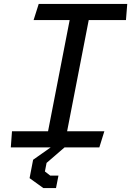

<svg xmlns="http://www.w3.org/2000/svg" viewBox="-20 -750 668 977"><path d="M35 0H238L148.5 63L130.5 156.5L200.5 207H265L277.5 143.5H235.5L208.5 122.5L217 79L308.5 0H485.5L511 -82H321.5L431.5 -648H621L627.5 -730H177L151 -648H334.5L224.5 -82H41Z"/></svg>

Font: Monaspace Krypton
Style: Italic
Weight: 400
Italic angle: -11°
Designer: Riley Cran & the Lettermatic Team
Foundry: Lettermatic
Version: Version 1.101 (Monaspace Krypton)